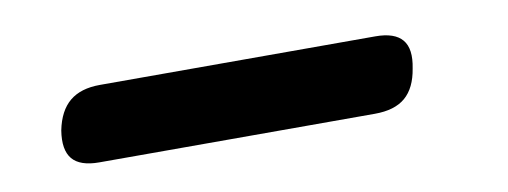

<svg xmlns="http://www.w3.org/2000/svg" viewBox="-27 -454 654 247"><g transform="rotate(-10 300.0 -330.0)"><path d="M89 -281Q64 -281 54 -293Q44 -305 48 -330Q53 -355 67.5 -367Q82 -379 107 -379H467Q492 -379 502 -367Q512 -355 507 -330Q503 -305 489 -293Q475 -281 449 -281Z"/></g></svg>

Font: Maple Mono Medium
Style: Italic
Weight: 500
Italic angle: -10°
Monospace: yes
Designer: subframe7536
Version: Version 7.000